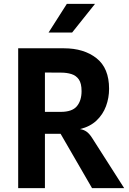

<svg xmlns="http://www.w3.org/2000/svg" viewBox="-20 -978 670 998"><path d="M74.5 0V-727H312Q416 -727 481.5 -675.5Q547 -624 547 -516.5Q547 -469 531 -426Q515 -383 481.8 -351.5Q448.5 -320 396 -307Q415 -304 429.5 -294Q444 -284 458.5 -261.5L625.5 0H458.5L295 -282.5H213.5V0ZM298 -600.5 213.5 -601V-396.5H296Q355 -396.5 379.5 -425.8Q404 -455 404 -504.5Q404 -544.5 389.8 -565Q375.5 -585.5 351.2 -593Q327 -600.5 298 -600.5ZM232.5 -809 327.5 -958H474L355 -809Z"/></svg>

Font: Spline Sans SemiBold
Style: Regular
Weight: 600
Designer: Eben Sorkin, Mirko Velimirovic
Foundry: Sorkin Type
Version: Version 1.000; ttfautohint (v1.8.3)